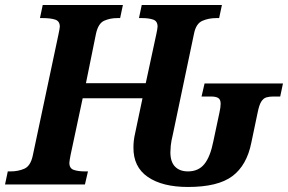

<svg xmlns="http://www.w3.org/2000/svg" viewBox="-42 -734 1146 764"><path d="M706 10Q604 10 546 -30Q488 -70 489 -148Q489 -161 490.5 -174.5Q492 -188 497 -210L525 -343H287L239 -118Q237 -107 235.5 -98.5Q234 -90 234 -86Q234 -64 251.5 -58Q269 -52 295 -52H308L296 0H-22L-11 -52H1Q30 -52 54.5 -62.5Q79 -73 88 -113L190 -594Q196 -622 196 -628Q196 -650 177.5 -656Q159 -662 129 -662H117L128 -714H447L436 -662H424Q396 -662 372.5 -651.5Q349 -641 340 -600L300 -403H538L580 -598Q582 -608 583.5 -616Q585 -624 585 -628Q585 -650 567.5 -656Q550 -662 524 -662H511L522 -714H841L830 -662H818Q788 -662 763 -651Q738 -640 730 -600L646 -200Q639 -171 637.5 -154.5Q636 -138 636 -128Q636 -90 654.5 -71Q673 -52 706 -52Q748 -52 771.5 -81.5Q795 -111 807 -172L831 -285Q836 -307 836 -321Q836 -338 826.5 -344Q817 -350 797 -350H760L772 -402H1084L1073 -350H1046Q1030 -350 1018 -346.5Q1006 -343 997.5 -329.5Q989 -316 983 -285L958 -166Q940 -76 882.5 -33Q825 10 706 10Z"/></svg>

Font: Noto Serif SemiCondensed
Style: Bold Italic
Weight: 700
Width: 4
Italic angle: -12°
Designer: Monotype Design Team
Foundry: Monotype Imaging Inc.
Version: Version 2.014